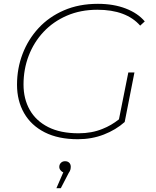

<svg xmlns="http://www.w3.org/2000/svg" viewBox="-20 -724 814 1004"><path d="M387 4Q285 4 214 -32Q143 -68 106 -132.5Q69 -197 69 -281Q69 -366 98 -442Q127 -518 181.5 -577Q236 -636 314.5 -670Q393 -704 492 -704Q574 -704 637.5 -679.5Q701 -655 737 -612L713 -590Q677 -631 621 -652Q565 -673 489 -673Q401 -673 329.5 -642Q258 -611 207.5 -557Q157 -503 130 -432.5Q103 -362 103 -282Q103 -207 135.5 -149.5Q168 -92 232 -59.5Q296 -27 391 -27Q460 -27 516 -50Q562 -68 602 -100L651 -345H683L632 -86Q586 -45 523 -20.5Q460 4 387 4ZM275 260 311 177Q304 175 299 169Q290 160 290 149Q290 136 298.5 127.5Q307 119 320 119Q334 119 342 127Q350 135 350 148Q350 156 348 163.5Q346 171 339 181L298 260Z"/></svg>

Font: Montserrat Thin ExtraLight
Style: Italic
Weight: 250
Italic angle: -11.3°
Version: Version 9.000